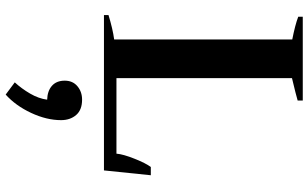

<svg xmlns="http://www.w3.org/2000/svg" viewBox="-225 -515 1086 676"><g transform="rotate(90 318.0 -177.0)"><path d="M33 -16Q82 -31 119 -36V-663Q68 -673 39 -684V-700H334V-682Q314 -676 255 -662V-44H521Q523 -68 539 -108Q555 -148 568 -165H597L580 0H33ZM270 314Q292 290 309.5 260Q327 230 331 200Q300 199 282 183Q264 167 264 138Q264 110 283.5 93.5Q303 77 331 77Q367 77 385 98Q403 119 403 151Q403 202 377.5 256.5Q352 311 313 346Z"/></g></svg>

Font: Trirong SemiBold
Style: Regular
Weight: 600
Designer: Katatrad Team
Foundry: CadsonDemak
Version: Version 1.001